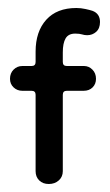

<svg xmlns="http://www.w3.org/2000/svg" viewBox="-20 -450 275 480"><path d="M102 10Q87 10 78 1Q69 -8 69 -22V-213Q69 -223 59 -223H36Q23 -223 14 -231.5Q5 -240 5 -253Q5 -267 14 -276Q23 -285 36 -285H59Q69 -285 69 -295V-321Q69 -371 95.5 -400.5Q122 -430 171 -430Q182 -430 193.5 -427.5Q205 -425 211 -423Q230 -416 230 -395Q230 -379 220.5 -370.5Q211 -362 198 -362Q191 -362 185 -364Q179 -366 168 -366Q151 -366 144 -354Q137 -342 137 -319V-295Q137 -285 147 -285H190Q202 -285 211 -276Q220 -267 220 -253Q220 -240 211.5 -231.5Q203 -223 189 -223H147Q137 -223 137 -213V-22Q137 -8 127 1Q117 10 102 10Z"/></svg>

Font: Dongle
Style: Regular
Weight: 400
Designer: Yanghee Ryu
Foundry: Yanghee Ryu
Version: Version 2.000